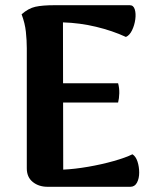

<svg xmlns="http://www.w3.org/2000/svg" viewBox="-20 -718 594 738"><path d="M163 0Q129 0 106 -18.5Q83 -37 83 -71V-533Q83 -562 79.5 -595.5Q76 -629 63 -663Q89 -686 116 -692Q143 -698 190 -698H479Q493 -698 498 -682Q503 -666 500 -643.5Q497 -621 487.5 -601.5Q478 -582 464 -576Q412 -600 349.5 -615Q287 -630 222 -632L223 -66Q267 -68 319 -77Q371 -86 417 -99Q463 -112 489 -125Q502 -117 508.5 -97Q515 -77 515 -54.5Q515 -32 506.5 -16Q498 0 481 0ZM197 -324V-398H434Q439 -379 438.5 -359.5Q438 -340 434 -324Z"/></svg>

Font: Arima Thin
Style: Regular
Weight: 100
Designer: Joana Correia and Natanael Gama
Foundry: NDISCOVER
Version: Version 1.101;gftools[0.9.23]